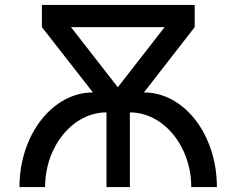

<svg xmlns="http://www.w3.org/2000/svg" viewBox="-20 -759 960 779"><path d="M163 0C163 -166 276 -303 412 -303V0H507V-303C643 -303 756 -166 756 0H860C860 -212 728 -384 564 -384L770 -649V-739H150V-649L357 -384C193 -384 59 -212 59 0ZM458 -405 268 -649H648Z"/></svg>

Font: Involve Medium
Style: Regular
Weight: 500
Designer: Stefan Peev
Foundry: Context Ltd.
Version: Version 1.001